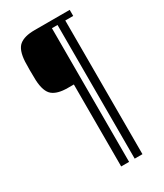

<svg xmlns="http://www.w3.org/2000/svg" viewBox="-221 -885 914 1071"><g transform="rotate(-30 236.5 -350.0)"><path d="M229 100V-428H190Q124 -428 92.5 -454Q61 -480 57 -554Q56 -586 56 -620.5Q56 -655 57 -674Q61 -748 93 -774Q125 -800 190 -800H417V-761H366V100H316V-761H280V100Z"/></g></svg>

Font: Big Shoulders Text Light
Style: Regular
Weight: 300
Designer: Patric King
Foundry: XO Type Co
Version: Version 1.000; ttfautohint (v1.8.2)